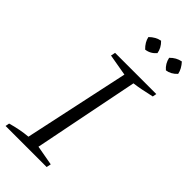

<svg xmlns="http://www.w3.org/2000/svg" viewBox="-274 -907 962 962"><g transform="rotate(45 206.5 -426.5)"><path d="M-7 0 -3 -21Q56 -38 112 -43L232 -603L117 -623L122 -647H414L410 -626Q337 -609 295 -604L183 -43L289 -24L284 0ZM242 -853Q268 -828 273 -796Q250 -769 217 -765Q190 -791 184 -821Q210 -847 242 -853ZM389 -853Q401 -840 409 -825.5Q417 -811 420 -796Q395 -769 364 -765Q338 -787 331 -821Q356 -847 389 -853Z"/></g></svg>

Font: Piazzolla Light
Style: Italic
Weight: 300
Italic angle: -11.3°
Designer: Juan Pablo del Peral
Foundry: Huerta Tipografica
Version: Version 1.330